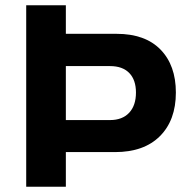

<svg xmlns="http://www.w3.org/2000/svg" viewBox="-20 -706 737 726"><path d="M79.1 0V-686H229V-578.1H420.9Q528.8 -578.1 586.9 -518.6Q645 -459 645 -356Q645 -251.5 584.7 -191.2Q524.4 -130.9 415 -130.9H229V0ZM229 -252H396Q442.4 -252 468.3 -279.5Q494.1 -307.1 494.1 -356Q494.1 -403.8 468.8 -429.9Q443.4 -456.1 396 -456.1H229Z"/></svg>

Font: Archivo
Style: Bold
Weight: 700
Designer: Hector Gatti
Foundry: Omnibus-Type
Version: Version 2.001